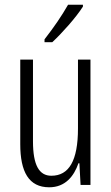

<svg xmlns="http://www.w3.org/2000/svg" viewBox="-20 -785 472 815"><path d="M332 -757V-765H269C241 -716 210 -671 169 -618V-606H202C242 -643 303 -711 332 -757ZM364 -532H311V-240C311 -103 273 -39 198 -39C146 -39 120 -84 120 -185V-532H66V-173C66 -56 102 10 189 10C257 10 294 -37 313 -92H317L322 0H364Z"/></svg>

Font: Noto Sans Armenian ExtraCondensed Light
Style: Regular
Weight: 300
Width: 2
Designer: Monotype Design Team
Foundry: Monotype Imaging Inc.
Version: Version 2.008